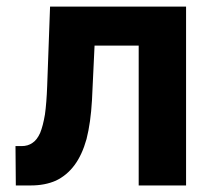

<svg xmlns="http://www.w3.org/2000/svg" viewBox="-20 -566 644 586"><path d="M28.3 0Q28.3 -30.3 27.3 -120.1Q32.2 -120.1 45.9 -120.1Q65.4 -120.1 79.1 -129.9Q92.8 -138.7 102.5 -160.2Q111.3 -181.6 117.2 -216.8Q122.1 -252 124 -303.7Q127 -384.8 132.8 -545.9Q236.3 -545.9 547.9 -545.9Q547.9 -409.2 547.9 0Q511.7 0 403.3 0Q403.3 -106.4 403.3 -426.8Q370.1 -426.8 268.6 -426.8Q266.6 -384.8 260.7 -259.8Q256.8 -191.4 244.1 -141.6Q230.5 -92.8 207 -61.5Q183.6 -30.3 150.4 -14.6Q117.2 0 74.2 0Q58.6 0 28.3 0Z"/></svg>

Font: DeepSea
Style: Bold
Weight: 700
Designer: Stem
Version: Version 3.019;git-0a5106e0b